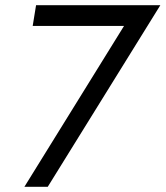

<svg xmlns="http://www.w3.org/2000/svg" viewBox="-20 -720 638 740"><path d="M119 -700H598L164 0H74L458 -620H106Z"/></svg>

Font: Jost
Style: Italic
Weight: 400
Italic angle: -5°
Version: Version 3.710